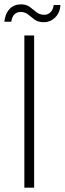

<svg xmlns="http://www.w3.org/2000/svg" viewBox="-36 -863 298 883"><path d="M76 0V-700H121V0ZM165 -761Q139 -761 123 -773Q107 -785 93 -796.5Q79 -808 58 -808Q42 -808 30.5 -797Q19 -786 16 -763H-16Q-12 -801 8.5 -822Q29 -843 60 -843Q85 -843 100.5 -831.5Q116 -820 131 -807.5Q146 -795 168 -795Q184 -795 196 -806.5Q208 -818 211 -840H242Q240 -805 218 -783Q196 -761 165 -761Z"/></svg>

Font: DM Sans 20pt ExtraLight
Style: Regular
Weight: 250
Version: Version 4.004;gftools[0.9.30]